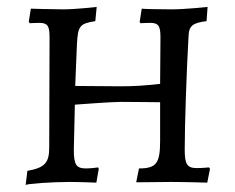

<svg xmlns="http://www.w3.org/2000/svg" viewBox="-20 -525 679 554"><path d="M54 9C56 5 132 0 180 0C210 0 258 2 258 2L265 -38L263 -42C263 -42 244 -39 228 -39C200 -39 193 -50 193 -93L196 -223C196 -223 301 -231 327 -231C362 -231 442 -230 442 -230V-118C442 -54 431 -39 381 -39L373 1L473 0C513 0 578 2 578 2L586 -38L583 -42C583 -42 564 -40 548 -40C520 -40 513 -51 513 -93C513 -163 518 -314 524 -420C525 -450 535 -459 576 -464L579 -505C579 -505 514 -498 475 -498C447 -498 389 -499 389 -500L383 -462L385 -458C385 -458 403 -459 413 -459C437 -459 443 -451 443 -417L442 -283C398 -278 367 -276 327 -276L197 -277L202 -398C205 -449 209 -457 255 -464L259 -505C259 -505 199 -498 162 -498C130 -498 69 -500 69 -500L63 -462L66 -458C66 -458 83 -459 93 -459C117 -459 123 -451 123 -417L122 -99C122 -55 109 -41 59 -32Z"/></svg>

Font: Alegreya SC
Style: Regular
Weight: 400
Designer: Juan Pablo del Peral
Foundry: Huerta Tipografica
Version: Version 2.007;PS 002.007;hotconv 1.0.88;makeotf.lib2.5.64775